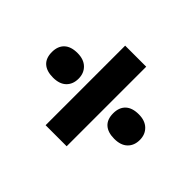

<svg xmlns="http://www.w3.org/2000/svg" viewBox="-139 -774 844 844"><g transform="rotate(-45 283.0 -352.5)"><path d="M35.2 -287.1V-418H529.8V-287.1ZM206.1 -162.1Q206.1 -202.1 225.3 -223.6Q244.6 -245.1 282.2 -245.1Q318.8 -245.1 338.9 -223.9Q358.9 -202.6 358.9 -162.1Q358.9 -123 337.6 -101.1Q316.4 -79.1 282.2 -79.1Q247.6 -79.1 226.8 -100.6Q206.1 -122.1 206.1 -162.1ZM206.1 -543Q206.1 -583 225.3 -604.5Q244.6 -626 282.2 -626Q318.8 -626 338.9 -604.7Q358.9 -583.5 358.9 -543Q358.9 -503.9 337.6 -481.9Q316.4 -460 282.2 -460Q247.6 -460 226.8 -481.4Q206.1 -502.9 206.1 -543Z"/></g></svg>

Font: TypoPRO Open Sans
Style: Regular
Weight: 800
Foundry: Ascender Corporation
Version: Version 1.10